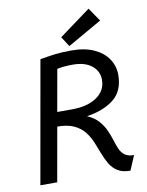

<svg xmlns="http://www.w3.org/2000/svg" viewBox="-99 -990 819 1067"><g transform="rotate(-10 310.5 -456.5)"><path d="M164 -690Q209 -698 248.5 -703Q288 -708 341 -708Q417 -708 469 -684Q521 -660 548 -619.5Q575 -579 575 -530Q575 -439 517 -393Q459 -347 364 -333Q405 -315 428 -288.5Q451 -262 464 -233Q477 -204 485.5 -176Q494 -148 504 -125Q514 -102 532.5 -88.5Q551 -75 584 -75L549 7Q505 7 478 -10Q451 -27 434.5 -54.5Q418 -82 405.5 -115.5Q393 -149 379 -182.5Q365 -216 343 -243.5Q321 -271 284.5 -288Q248 -305 191 -305L137 0H42ZM335 -629Q309 -629 287.5 -627Q266 -625 247 -621L205 -385H288Q376 -385 428.5 -421Q481 -457 481 -518Q481 -567 442.5 -598Q404 -629 335 -629ZM299 -790 476 -920 528 -844 335 -734Z"/></g></svg>

Font: ABeeZee
Style: Italic
Weight: 400
Italic angle: -10°
Designer: Anja Meiners
Foundry: Anja Meiners
Version: Version 1.003; ttfautohint (v1.8.3)